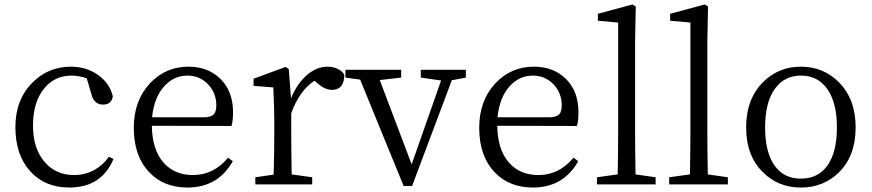

<svg xmlns="http://www.w3.org/2000/svg" viewBox="-20 -827 3909 861"><path d="M291 14Q181 14 115 -59.5Q49 -133 49 -257Q49 -380 125 -456Q196 -528 298 -528Q367 -528 419.5 -491Q472 -454 486 -395Q480 -358 442 -358Q403 -358 391 -401L369 -476Q333 -488 301 -488Q224 -488 177 -429Q128 -368 128 -264.5Q128 -161 180 -101Q230 -42 312 -42Q360 -42 400.5 -63.5Q441 -85 468 -124L489 -114Q435 14 291 14Z M821 14Q713 14 648 -56Q580 -128 580 -254Q580 -376 653 -454Q723 -528 825 -528Q913 -528 969 -473Q1025 -417 1025 -324Q1025 -283 1018 -262L661 -263Q662 -156 714 -97Q763 -42 846 -42Q938 -42 1003 -120L1024 -104Q957 14 821 14ZM662 -301H896Q927 -301 940 -316Q950 -328 950 -355Q950 -409 914 -448Q876 -488 820 -488Q761 -488 718 -442Q671 -391 662 -301Z M1125 0V-32L1207 -44Q1210 -128 1210 -228V-283Q1210 -342 1206 -424Q1206 -431 1206 -435L1117 -442V-474L1261 -527L1275 -517L1285 -386Q1312 -452 1356 -490Q1400 -528 1448 -528Q1473 -528 1494.5 -518Q1516 -508 1524 -492Q1524 -424 1468 -424Q1438 -424 1404 -453L1390 -465Q1323 -421 1286 -319V-228Q1286 -157 1288 -45L1380 -32V0Z M1790 7 1595 -470 1529 -479V-514H1779V-479L1683 -468L1826 -90L1958 -466L1867 -479V-514H2069V-479L2006 -467L1828 7Z M2370 14Q2262 14 2197 -56Q2129 -128 2129 -254Q2129 -376 2202 -454Q2272 -528 2374 -528Q2462 -528 2518 -473Q2574 -417 2574 -324Q2574 -283 2567 -262L2210 -263Q2211 -156 2263 -97Q2312 -42 2395 -42Q2487 -42 2552 -120L2573 -104Q2506 14 2370 14ZM2211 -301H2445Q2476 -301 2489 -316Q2499 -328 2499 -355Q2499 -409 2463 -448Q2425 -488 2369 -488Q2310 -488 2267 -442Q2220 -391 2211 -301Z M2657 0V-32L2750 -45Q2752 -163 2752 -228V-726L2661 -734V-765L2816 -807L2831 -798L2828 -644V-228Q2828 -163 2830 -45L2920 -32V0Z M2981 0V-32L3074 -45Q3076 -163 3076 -228V-726L2985 -734V-765L3140 -807L3155 -798L3152 -644V-228Q3152 -163 3154 -45L3244 -32V0Z M3403 -53Q3326 -127 3326 -255.5Q3326 -384 3403 -460Q3472 -528 3572 -528Q3671 -528 3740 -460Q3817 -384 3817 -255.5Q3817 -127 3741 -53Q3672 14 3571.5 14Q3471 14 3403 -53ZM3454 -84Q3495 -26 3571.5 -26Q3648 -26 3690 -84Q3733 -144 3733 -255Q3733 -366 3690.5 -427Q3648 -488 3572 -488Q3496 -488 3453.5 -427Q3411 -366 3411 -255Q3411 -144 3454 -84Z"/></svg>

Font: Cactus Classical Serif
Style: Regular
Weight: 400
Designer: Henry Chan (via Glyphwiki)、田海東、宇文滿月
Foundry: Moonlit Owen
Version: Version 1.000